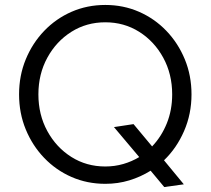

<svg xmlns="http://www.w3.org/2000/svg" viewBox="-20 -731 850 775"><path d="M643 24 588 -42Q548 -17 502 -3Q456 11 405 11Q332 11 269 -16.5Q206 -44 158.5 -93.5Q111 -143 84 -208.5Q57 -274 57 -350Q57 -426 84 -491.5Q111 -557 158.5 -606.5Q206 -656 269 -683.5Q332 -711 405 -711Q478 -711 541 -683.5Q604 -656 651.5 -606.5Q699 -557 726 -491.5Q753 -426 753 -350Q753 -271 723 -202Q693 -133 642 -84L722 13ZM405 -59Q443 -59 477.5 -69Q512 -79 542 -97L440 -218L519 -230L594 -140Q632 -180 653.5 -233.5Q675 -287 675 -350Q675 -432 639 -498Q603 -564 542 -602.5Q481 -641 405 -641Q329 -641 268 -602.5Q207 -564 171 -498Q135 -432 135 -350Q135 -268 171 -202Q207 -136 268 -97.5Q329 -59 405 -59Z"/></svg>

Font: Red Hat Text VF
Style: Regular
Weight: 400
Designer: Pentagram, MCKL
Foundry: Pentagram, MCKL
Version: Version 1.023